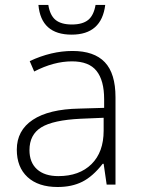

<svg xmlns="http://www.w3.org/2000/svg" viewBox="-20 -746 570 776"><path d="M269.5 -606Q146 -606 135.3 -726.1H175.3Q182.1 -683.6 204.8 -665.3Q227.5 -647 270.5 -647Q313.5 -647 336.2 -665.3Q358.9 -683.6 366.2 -726.1H405.3Q390.6 -606 269.5 -606ZM411.1 0 398.9 -84H395Q355 -32.7 312.7 -11.5Q270.5 9.8 212.9 9.8Q134.8 9.8 91.3 -30.3Q47.9 -70.3 47.9 -141.1Q47.9 -218.8 112.5 -261.7Q177.2 -304.7 299.8 -307.1L400.9 -310.1V-345.2Q400.9 -420.9 370.1 -459.5Q339.4 -498 271 -498Q197.3 -498 118.2 -457L100.1 -499Q187.5 -540 272.9 -540Q360.4 -540 403.6 -494.6Q446.8 -449.2 446.8 -353V0ZM215.8 -34.2Q300.8 -34.2 349.9 -82.8Q398.9 -131.3 398.9 -217.8V-270L306.2 -266.1Q194.3 -260.7 146.7 -231.2Q99.1 -201.7 99.1 -139.2Q99.1 -89.4 129.6 -61.8Q160.2 -34.2 215.8 -34.2Z"/></svg>

Font: Zoram GWebM Light
Style: Regular
Weight: 300
Foundry: Ascender Corporation
Version: Version 1.000